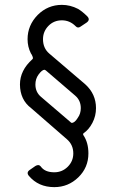

<svg xmlns="http://www.w3.org/2000/svg" viewBox="-20 -708 477 789"><path d="M374.5 -263.7Q374.5 -231.4 359.9 -203.4Q345.2 -175.3 323.7 -160.6Q319.8 -157.7 322.8 -152.3Q343.3 -122.1 343.3 -77.6Q343.3 -19.5 301.8 20.8Q260.3 61 203.1 61Q137.7 61 98.6 14.6Q87.4 1 101.6 -9.3L125.5 -25.9Q139.2 -34.2 147.5 -23.9Q164.1 0 203.1 0Q235.4 0 258.3 -22.7Q281.2 -45.4 281.2 -77.6Q281.2 -113.8 253.9 -136.7L107.9 -263.7Q62.5 -297.9 62 -360.8Q62 -418.9 113.3 -464.8Q117.2 -467.8 113.5 -476.6Q109.9 -485.4 106.9 -488.8Q93.3 -515.6 93.3 -546.9Q93.3 -604 134.8 -646.5Q176.3 -688 234.4 -688Q268.6 -688 300.8 -671.4Q319.3 -660.2 339.4 -640.1Q351.6 -626.5 335.9 -615.2L311 -598.6Q299.8 -590.3 290.5 -600.6Q266.6 -624.5 234.4 -624.5Q201.2 -624.5 179 -601.6Q156.7 -578.6 156.7 -546.9Q156.7 -509.8 182.6 -487.8L330.1 -361.8Q374.5 -321.8 374.5 -263.7ZM125.5 -360.8Q125.5 -329.6 148.4 -310.1L269.5 -206.5Q271.5 -203.6 274.9 -203.1Q287.1 -203.1 299.8 -224.1Q312 -240.7 312 -263.7Q312 -294.9 289.6 -314.5L168 -418.9Q164.1 -420.9 163.1 -421.4Q152.8 -421.4 138.2 -401.4Q125.5 -383.8 125.5 -360.8Z"/></svg>

Font: GOSTRUS
Style: type_B
Weight: 400
Designer: Юрий и Татьяна Кривогуз
Version: Version 02.00